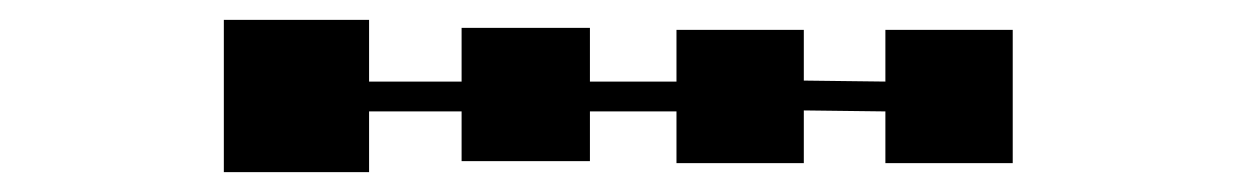

<svg xmlns="http://www.w3.org/2000/svg" viewBox="-20 -486 1240 193"><path d="M444 -458V-404H351V-466H205V-313H351V-374H444V-324H573V-374H660V-322H788V-375L870 -374V-322H998V-456H870V-404L788 -405V-456H660V-404H573V-458Z"/></svg>

Font: CryptoKit_GRILLE 1.4
Style: Regular
Weight: 400
Monospace: yes
Designer: Oceane Juvin
Foundry: http://www.head-geneve.ch
Version: Version 1.004